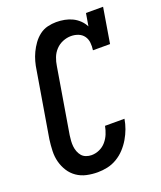

<svg xmlns="http://www.w3.org/2000/svg" viewBox="-139 -831 778 928"><g transform="rotate(-20 250.0 -367.5)"><path d="M203 8Q174 8 146.5 2Q119 -4 96.5 -19.5Q74 -35 59.5 -58Q45 -81 38 -107.5Q31 -134 32 -163.5Q33 -193 37 -222L93 -556Q96 -578 102 -600Q108 -622 118 -643Q128 -664 142 -683.5Q156 -703 175 -717.5Q194 -732 216.5 -737.5Q239 -743 261 -743Q283 -743 304 -739Q325 -735 343.5 -726Q362 -717 377 -702.5Q392 -688 401 -670L412 -735H500L470 -554H382Q385 -573 383 -592.5Q381 -612 370.5 -626.5Q360 -641 342.5 -648Q325 -655 305 -655Q284 -655 263 -646.5Q242 -638 226.5 -621.5Q211 -605 203 -584Q195 -563 192 -542L136 -207Q134 -193 133 -178.5Q132 -164 133.5 -150Q135 -136 140 -123Q145 -110 153.5 -100Q162 -90 175.5 -85Q189 -80 203 -80Q224 -80 244 -89Q264 -98 278 -114.5Q292 -131 300 -150.5Q308 -170 312 -191H412Q408 -166 399 -141.5Q390 -117 376.5 -94Q363 -71 344.5 -51Q326 -31 302.5 -17Q279 -3 253.5 2.5Q228 8 203 8Z"/></g></svg>

Font: Iosevka Slab Semibold Oblique
Style: Regular
Weight: 600
Italic angle: -9°
Monospace: yes
Designer: Belleve Invis
Foundry: Belleve Invis
Version: Version 11.1.1; ttfautohint (v1.8.3)